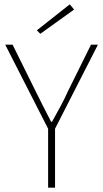

<svg xmlns="http://www.w3.org/2000/svg" viewBox="-20 -866 476 886"><path d="M202 0V-272L4 -660H38L144 -446Q162 -410 179.5 -375Q197 -340 216 -304H220Q240 -340 259 -375Q278 -410 294 -446L400 -660H432L234 -272V0ZM166 -710 150 -726 302 -846 322 -822Z"/></svg>

Font: Source Sans 3 Variable
Style: Regular
Weight: 200
Designer: Paul D. Hunt
Foundry: Adobe Systems Incorporated
Version: Version 3.026